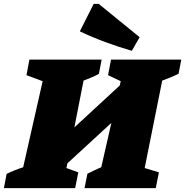

<svg xmlns="http://www.w3.org/2000/svg" viewBox="-63 -966 951 986"><path d="M-43 0 -29 -73Q-9 -83 12.5 -91.5Q34 -100 56 -107L156 -549L73 -580L88 -660H459L445 -587Q428 -577 407 -568.5Q386 -560 366 -552L319 -312L552 -527L557 -549L492 -580L507 -660H868L854 -587Q815 -568 770 -552L680 -103L753 -81L737 0H371L386 -74Q403 -82 421 -91Q439 -100 457 -107L509 -335L283 -127L278 -103L339 -81L323 0ZM614 -705Q546 -725 479 -749.5Q412 -774 347 -805L418 -946H444L654 -775Z"/></svg>

Font: Piazzolla Black
Style: Italic
Weight: 900
Italic angle: -11.3°
Designer: Juan Pablo del Peral
Foundry: Huerta Tipografica
Version: Version 1.330